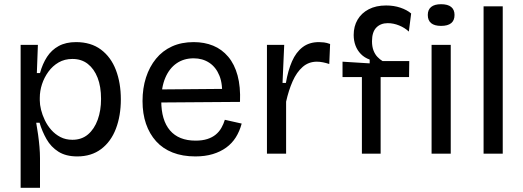

<svg xmlns="http://www.w3.org/2000/svg" viewBox="-20 -730 2486 912"><path d="M78 162V-259V-517H160L155 -383H170Q182 -427 203.5 -460Q225 -493 259 -511.5Q293 -530 341 -530Q412 -530 459.5 -494.5Q507 -459 530.5 -397.5Q554 -336 554 -258Q554 -180 530.5 -118.5Q507 -57 460.5 -22Q414 13 347 13Q293 13 257.5 -9.5Q222 -32 201 -69Q180 -106 168 -147H152Q157 -119 161 -90Q165 -61 167.5 -32.5Q170 -4 170 22V162ZM324 -66Q368 -66 398 -91.5Q428 -117 444 -161Q460 -205 460 -260Q460 -319 443.5 -361Q427 -403 397 -426.5Q367 -450 324 -450Q287 -450 258.5 -433.5Q230 -417 210 -389.5Q190 -362 179.5 -330Q169 -298 169 -265V-253Q169 -233 175 -208.5Q181 -184 193 -159Q205 -134 223.5 -113Q242 -92 267 -79Q292 -66 324 -66Z M908 13Q847 13 800 -5.5Q753 -24 721.5 -59Q690 -94 673.5 -142Q657 -190 657 -250Q657 -311 673.5 -362Q690 -413 721 -451Q752 -489 797 -509.5Q842 -530 900 -530Q951 -530 992.5 -513Q1034 -496 1064 -460.5Q1094 -425 1108.5 -371.5Q1123 -318 1120 -246L715 -243V-305L1065 -308L1034 -266Q1039 -329 1022.5 -370Q1006 -411 974 -432Q942 -453 900 -453Q853 -453 818.5 -429Q784 -405 765 -360Q746 -315 746 -251Q746 -159 787.5 -110.5Q829 -62 909 -62Q941 -62 964.5 -69.5Q988 -77 1004.5 -90.5Q1021 -104 1031.5 -122.5Q1042 -141 1048 -161L1128 -143Q1118 -106 1100 -77.5Q1082 -49 1054.5 -29Q1027 -9 990.5 2Q954 13 908 13Z M1248 0V-279V-517H1330L1322 -336H1338Q1348 -395 1367 -438.5Q1386 -482 1417.5 -506Q1449 -530 1495 -530Q1506 -530 1519 -528.5Q1532 -527 1548 -521L1544 -426Q1529 -431 1514 -434Q1499 -437 1485 -437Q1446 -437 1417.5 -412Q1389 -387 1370 -344Q1351 -301 1339 -247V0Z M1699 0V-364H1607V-437L1736 -429V-447Q1711 -456 1694 -473.5Q1677 -491 1668.5 -514Q1660 -537 1660 -564Q1660 -605 1678.5 -636.5Q1697 -668 1731.5 -686Q1766 -704 1814 -704Q1851 -704 1882 -693.5Q1913 -683 1933 -666L1922 -580Q1903 -598 1876 -609Q1849 -620 1822 -620Q1788 -620 1767.5 -599Q1747 -578 1747 -534Q1747 -509 1754 -490.5Q1761 -472 1773 -459.5Q1785 -447 1797 -440H1924L1923 -364H1788V0Z M2030 0V-517H2121V0ZM2075 -607Q2044 -607 2028 -620Q2012 -633 2012 -659Q2012 -684 2028 -697Q2044 -710 2075 -710Q2107 -710 2123 -697Q2139 -684 2139 -659Q2139 -633 2123 -620Q2107 -607 2075 -607Z M2277 0V-700H2368V0Z"/></svg>

Font: Bricolage Grotesque 16pt
Style: Regular
Weight: 400
Version: Version 1.001;gftools[0.9.33.dev8+g029e19f]